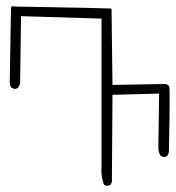

<svg xmlns="http://www.w3.org/2000/svg" viewBox="-20 -583 563 615"><path d="M487.3 -112.3Q486.8 -97.2 493.7 -85L502.9 -80.1Q503.9 -80.1 504.4 -80.1Q511.2 -80.1 515.6 -84Q520.5 -90.3 521 -97.2Q523.4 -214.4 523.4 -255.1Q523.4 -295.9 522.9 -300.5Q522.5 -305.2 521.7 -306.6Q521 -308.1 519.5 -309.6Q516.6 -312.5 509.8 -314L340.3 -311L337.4 -545.9V-548.8Q337.4 -553.2 336.4 -555.7Q318.4 -557.1 28.8 -562Q23.4 -563 21 -563Q18.6 -563 17.6 -562Q15.1 -560.1 15.1 -551.8Q15.1 -549.8 15.1 -547.4L11.2 -319.3Q11.2 -310.5 15.6 -303.2L24.9 -298.3Q32.7 -298.3 37.6 -301.8L44.4 -314L47.4 -531.2L305.2 -523.4V-50.3Q304.7 -43.5 304.7 -35.9Q304.7 -28.3 306.4 -16.6Q308.1 -4.9 313 8.3L320.8 12.2Q328.6 12.2 334 8.8L338.4 0L340.3 -279.3L489.7 -283.2Z"/></svg>

Font: NaikaiFont
Style: ExtraLight
Weight: 200
Version: Version 1.89